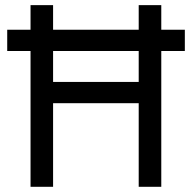

<svg xmlns="http://www.w3.org/2000/svg" viewBox="-20 -720 740 740"><path d="M514.6 0Q514.6 -80.1 514.6 -322.3Q432.6 -322.3 184.6 -322.3Q184.6 -241.2 184.6 0Q163.1 0 97.7 0Q97.7 -130.9 97.7 -523.4Q75.2 -523.4 7.8 -523.4Q7.8 -543.9 7.8 -605.5Q30.3 -605.5 97.7 -605.5Q97.7 -628.9 97.7 -700.2Q120.1 -700.2 184.6 -700.2Q184.6 -675.8 184.6 -605.5Q267.6 -605.5 514.6 -605.5Q514.6 -628.9 514.6 -700.2Q537.1 -700.2 601.6 -700.2Q601.6 -675.8 601.6 -605.5Q624 -605.5 692.4 -605.5Q692.4 -585 692.4 -523.4Q669.9 -523.4 601.6 -523.4Q601.6 -392.6 601.6 0Q580.1 0 514.6 0ZM514.6 -404.3Q514.6 -433.6 514.6 -523.4Q432.6 -523.4 184.6 -523.4Q184.6 -493.2 184.6 -404.3Q267.6 -404.3 514.6 -404.3Z"/></svg>

Font: Overpass
Style: Regular
Weight: 400
Designer: Delve Withrington, Thomas Jockin
Version: Version 3.000;DELV;Overpass; ttfautohint (v1.5)